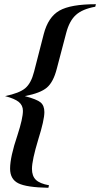

<svg xmlns="http://www.w3.org/2000/svg" viewBox="-20 -706 476 913"><path d="M436 -686 433 -674Q372 -663 341 -635Q310 -607 295 -550L250 -379Q234 -316 203 -289.5Q172 -263 98 -249Q155 -234 173 -219Q191 -204 191 -173Q191 -135 162 -43Q132 56 132 97Q132 131 150.5 149Q169 167 213 175L210 187Q106 185 67 165.5Q28 146 28 96Q28 40 63 -63Q89 -143 89 -179Q89 -205 69.5 -221Q50 -237 4 -249Q72 -263 100 -286.5Q128 -310 142 -365L188 -544Q209 -625 262.5 -655.5Q316 -686 436 -686Z"/></svg>

Font: STIX
Style: Bold Italic
Weight: 700
Italic angle: -16.33°
Designer: MicroPress Inc., with final additions and corrections provided by Coen Hoffman, Elsevier (retired)
Version: Version 1.1.1